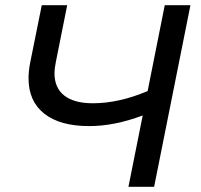

<svg xmlns="http://www.w3.org/2000/svg" viewBox="-20 -720 776 740"><path d="M714 -700 574 0H475L530 -275Q421 -234 324 -234Q211 -234 150.5 -282Q90 -330 90 -418Q90 -446 96 -477L141 -700H239L195 -480Q190 -455 190 -438Q190 -381 228 -351.5Q266 -322 338 -322Q438 -322 549 -369L615 -700Z"/></svg>

Font: Montserrat Alternates Medium
Style: Italic
Weight: 500
Italic angle: -11.3°
Designer: Julieta Ulanovsky
Foundry: Julieta Ulanovsky
Version: Version 7.200